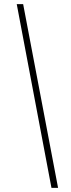

<svg xmlns="http://www.w3.org/2000/svg" viewBox="-20 -758 343 929"><path d="M229 151 61 -738H92L261 151Z"/></svg>

Font: REM Thin
Style: Italic
Weight: 250
Italic angle: -11°
Designer: Octavio Pardo
Foundry: Ashler Design
Version: Version 1.005;gftools[0.9.28]